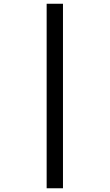

<svg xmlns="http://www.w3.org/2000/svg" viewBox="-20 -778 591 1033"><path d="M231 -757.8H318.8V234.9H231Z"/></svg>

Font: TypoPRO Open Sans
Style: Regular
Weight: 600
Foundry: Ascender Corporation
Version: Version 1.10